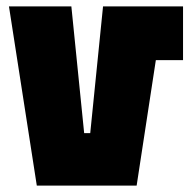

<svg xmlns="http://www.w3.org/2000/svg" viewBox="-20 -580 602 600"><path d="M95 0 8 -560H203L243 -164H262L302 -560H552V-392H467L407 0Z"/></svg>

Font: Tektur Condensed ExtraBold
Style: Regular
Weight: 800
Width: 3
Designer: Adam Jagosz
Foundry: Adam Jagosz
Version: Version 1.005;gftools[0.9.30]